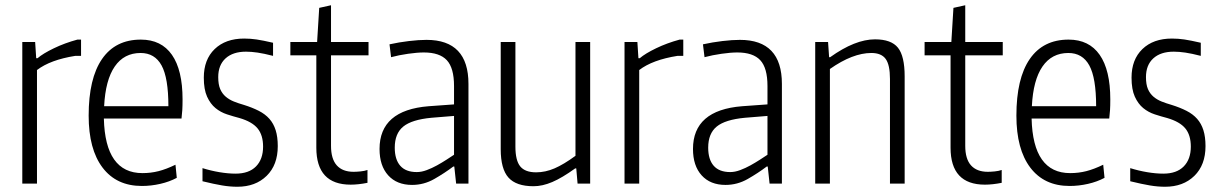

<svg xmlns="http://www.w3.org/2000/svg" viewBox="-20 -700 4651 732"><path d="M65 -540H114L118 -478H123Q144 -496 185.5 -516Q227 -536 275 -549H289V-487H267Q172 -472 121 -433V0H65Z M521 9Q424 9 371 -61Q318 -131 318 -259Q318 -401 369 -475Q420 -549 517 -549Q595 -549 635.5 -491Q676 -433 676 -321Q676 -296 675 -280.5Q674 -265 672 -248H376Q381 -40 523 -40Q555 -40 584.5 -47.5Q614 -55 649 -72L654 -22Q626 -7 591 1Q556 9 521 9ZM516 -498Q453 -498 417.5 -446.5Q382 -395 377 -295H622Q622 -403 596 -450.5Q570 -498 516 -498Z M885 12Q857 12 827 7Q797 2 752 -9V-59Q784 -49 817 -43.5Q850 -38 878 -38Q929 -38 956 -65.5Q983 -93 983 -141Q983 -185 962 -210.5Q941 -236 893 -250Q870 -256 845.5 -264Q821 -272 801.5 -288Q782 -304 769.5 -331.5Q757 -359 757 -404Q757 -473 798.5 -513Q840 -553 911 -553Q935 -553 958.5 -549.5Q982 -546 1021 -537V-487Q986 -496 962 -499.5Q938 -503 918 -503Q868 -503 840 -477.5Q812 -452 812 -406Q812 -378 819.5 -360.5Q827 -343 840.5 -331.5Q854 -320 871.5 -313Q889 -306 910 -300Q942 -290 966.5 -277.5Q991 -265 1007 -247Q1023 -229 1031 -203.5Q1039 -178 1039 -143Q1039 -71 996.5 -29.5Q954 12 885 12Z M1317 4Q1186 4 1186 -137V-489H1087V-540H1189L1197 -670L1242 -680V-540H1385V-489H1242V-144Q1242 -94 1264 -69.5Q1286 -45 1328 -45Q1339 -45 1354.5 -46.5Q1370 -48 1381 -52V-3Q1346 4 1317 4Z M1551 5Q1493 5 1460 -31.5Q1427 -68 1427 -132Q1427 -280 1614 -295L1711 -302V-372Q1711 -441 1683.5 -470.5Q1656 -500 1596 -500Q1571 -500 1536 -495Q1501 -490 1471 -482L1465 -531Q1501 -539 1539 -543.5Q1577 -548 1606 -548Q1766 -548 1766 -380V0H1719L1712 -65H1708Q1675 -40 1635.5 -17.5Q1596 5 1551 5ZM1569 -44Q1587 -44 1607 -51.5Q1627 -59 1646 -69.5Q1665 -80 1682 -91Q1699 -102 1711 -110V-258L1625 -251Q1550 -244 1517.5 -217.5Q1485 -191 1485 -137Q1485 -92 1506 -68Q1527 -44 1569 -44Z M2014 10Q1948 10 1918.5 -23Q1889 -56 1889 -131V-540H1945V-141Q1945 -88 1963.5 -65.5Q1982 -43 2024 -43Q2059 -43 2094 -58Q2129 -73 2174 -106V-540H2230V0H2182L2177 -58H2173Q2123 -22 2085.5 -6Q2048 10 2014 10Z M2361 -540H2410L2414 -478H2419Q2440 -496 2481.5 -516Q2523 -536 2571 -549H2585V-487H2563Q2468 -472 2417 -433V0H2361Z M2746 5Q2688 5 2655 -31.5Q2622 -68 2622 -132Q2622 -280 2809 -295L2906 -302V-372Q2906 -441 2878.5 -470.5Q2851 -500 2791 -500Q2766 -500 2731 -495Q2696 -490 2666 -482L2660 -531Q2696 -539 2734 -543.5Q2772 -548 2801 -548Q2961 -548 2961 -380V0H2914L2907 -65H2903Q2870 -40 2830.5 -17.5Q2791 5 2746 5ZM2764 -44Q2782 -44 2802 -51.5Q2822 -59 2841 -69.5Q2860 -80 2877 -91Q2894 -102 2906 -110V-258L2820 -251Q2745 -244 2712.5 -217.5Q2680 -191 2680 -137Q2680 -92 2701 -68Q2722 -44 2764 -44Z M3088 -540H3137L3141 -482H3145Q3240 -550 3316 -550Q3378 -550 3403.5 -518Q3429 -486 3429 -409V0H3373V-399Q3373 -453 3356.5 -475.5Q3340 -498 3302 -498Q3231 -498 3144 -437V0H3088Z M3735 4Q3604 4 3604 -137V-489H3505V-540H3607L3615 -670L3660 -680V-540H3803V-489H3660V-144Q3660 -94 3682 -69.5Q3704 -45 3746 -45Q3757 -45 3772.5 -46.5Q3788 -48 3799 -52V-3Q3764 4 3735 4Z M4058 9Q3961 9 3908 -61Q3855 -131 3855 -259Q3855 -401 3906 -475Q3957 -549 4054 -549Q4132 -549 4172.5 -491Q4213 -433 4213 -321Q4213 -296 4212 -280.5Q4211 -265 4209 -248H3913Q3918 -40 4060 -40Q4092 -40 4121.5 -47.5Q4151 -55 4186 -72L4191 -22Q4163 -7 4128 1Q4093 9 4058 9ZM4053 -498Q3990 -498 3954.5 -446.5Q3919 -395 3914 -295H4159Q4159 -403 4133 -450.5Q4107 -498 4053 -498Z M4422 12Q4394 12 4364 7Q4334 2 4289 -9V-59Q4321 -49 4354 -43.5Q4387 -38 4415 -38Q4466 -38 4493 -65.5Q4520 -93 4520 -141Q4520 -185 4499 -210.5Q4478 -236 4430 -250Q4407 -256 4382.5 -264Q4358 -272 4338.5 -288Q4319 -304 4306.5 -331.5Q4294 -359 4294 -404Q4294 -473 4335.5 -513Q4377 -553 4448 -553Q4472 -553 4495.5 -549.5Q4519 -546 4558 -537V-487Q4523 -496 4499 -499.5Q4475 -503 4455 -503Q4405 -503 4377 -477.5Q4349 -452 4349 -406Q4349 -378 4356.5 -360.5Q4364 -343 4377.5 -331.5Q4391 -320 4408.5 -313Q4426 -306 4447 -300Q4479 -290 4503.5 -277.5Q4528 -265 4544 -247Q4560 -229 4568 -203.5Q4576 -178 4576 -143Q4576 -71 4533.5 -29.5Q4491 12 4422 12Z"/></svg>

Font: Encode Sans Compressed
Style: Light
Weight: 300
Designer: Pablo Impallari, Andres Torresi
Foundry: Pablo Impallari, Andres Torresi
Version: Version 1.000; ttfautohint (v1.00) -l 8 -r 50 -G 200 -x 14 -